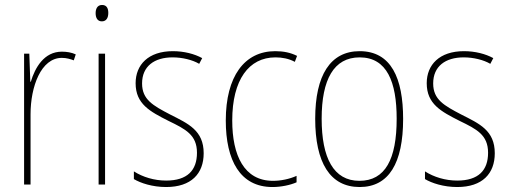

<svg xmlns="http://www.w3.org/2000/svg" viewBox="-20 -743 2050 773"><path d="M229 -535C157 -535 121 -470 104 -414H102L98 -527H77V0H103V-283C103 -394 145 -510 229 -510C248 -510 264 -505 277 -500L285 -524C268 -532 248 -535 229 -535Z M391 -723C371 -723 365 -706 365 -690C365 -672 372 -657 390 -657C408 -657 416 -671 416 -691C416 -707 411 -723 391 -723ZM403 -527H377V0H403Z M800 -126C800 -218 738 -245 665 -282C596 -318 552 -342 552 -407C552 -476 601 -512 675 -512C714 -512 755 -502 782 -486L794 -509C763 -526 721 -537 676 -537C577 -537 526 -482 526 -408C526 -324 584 -294 659 -256C727 -223 773 -200 773 -128C773 -57 734 -16 649 -16C601 -16 555 -30 519 -53V-22C546 -6 593 10 649 10C750 10 800 -44 800 -126Z M1077 10C1112 10 1149 2 1174 -9V-35C1145 -22 1111 -15 1079 -15C963 -15 915 -117 915 -258C915 -422 982 -512 1089 -512C1116 -512 1143 -507 1167 -494L1176 -518C1150 -531 1122 -537 1088 -537C964 -537 889 -435 889 -258C889 -97 947 10 1077 10Z M1603 -264C1603 -428 1555 -537 1428 -537C1310 -537 1249 -440 1249 -265C1249 -88 1309 10 1428 10C1546 10 1603 -87 1603 -264ZM1275 -265C1275 -423 1324 -512 1428 -512C1538 -512 1577 -413 1577 -265C1577 -102 1531 -15 1427 -15C1323 -15 1275 -107 1275 -265Z M1972 -126C1972 -218 1910 -245 1837 -282C1768 -318 1724 -342 1724 -407C1724 -476 1773 -512 1847 -512C1886 -512 1927 -502 1954 -486L1966 -509C1935 -526 1893 -537 1848 -537C1749 -537 1698 -482 1698 -408C1698 -324 1756 -294 1831 -256C1899 -223 1945 -200 1945 -128C1945 -57 1906 -16 1821 -16C1773 -16 1727 -30 1691 -53V-22C1718 -6 1765 10 1821 10C1922 10 1972 -44 1972 -126Z"/></svg>

Font: Noto Sans Myanmar UI Condensed Thin
Style: Regular
Weight: 100
Width: 3
Designer: Monotype Design Team
Foundry: Monotype Imaging Inc.
Version: Version 2.103